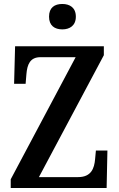

<svg xmlns="http://www.w3.org/2000/svg" viewBox="-20 -947 599 967"><path d="M294 -799C331 -799 362 -818 362 -863C362 -909 331 -927 294 -927C255 -927 227 -909 227 -863C227 -818 255 -799 294 -799ZM34 0H517L521 -189H463L459 -146C455 -98 439 -55 373 -55H176L503 -669V-714H56L51 -525H109L113 -573C117 -622 131 -659 184 -659H361L34 -44Z"/></svg>

Font: Noto Serif Condensed Semi
Style: Regular
Weight: 600
Width: 3
Designer: Monotype Design Team
Foundry: Monotype Imaging Inc.
Version: Version 1.002